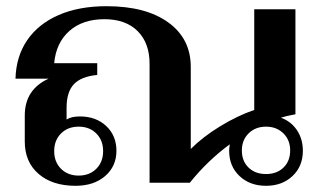

<svg xmlns="http://www.w3.org/2000/svg" viewBox="-20 -590 1034 620"><path d="M958 -103Q958 -53 924.5 -21.5Q891 10 839 10Q787 10 753.5 -21.5Q720 -53 720 -103Q720 -110 722 -124Q651 -72 593 0H463V-384Q463 -451 424.5 -489.5Q386 -528 317 -528Q247 -528 204 -490Q161 -452 155 -386H294V-348Q242 -343 218.5 -318Q195 -293 195 -242V-204Q210 -214 238 -214Q290 -214 323 -183Q356 -152 356 -103Q356 -53 319.5 -21.5Q283 10 224 10Q149 10 104.5 -28.5Q60 -67 60 -133V-217Q60 -301 137 -336H30Q32 -408 68 -460.5Q104 -513 169.5 -541.5Q235 -570 324 -570Q451 -570 523.5 -517.5Q596 -465 596 -374V-109Q635 -148 690.5 -182Q746 -216 801 -235V-560H934V-221Q902 -215 887 -210Q920 -198 939 -169.5Q958 -141 958 -103ZM155 -102Q155 -67 177 -45Q199 -23 234 -23Q269 -23 291 -45Q313 -67 313 -102Q313 -137 291 -159Q269 -181 234 -181Q199 -181 177 -159Q155 -137 155 -102ZM917 -104Q917 -138 895 -159.5Q873 -181 839 -181Q805 -181 783 -159.5Q761 -138 761 -104Q761 -70 782.5 -49Q804 -28 839 -28Q874 -28 895.5 -49Q917 -70 917 -104Z"/></svg>

Font: Fahkwang SemiBold
Style: Regular
Weight: 600
Designer: Suppakit Chalermlarp | Katatrad Co.,Ltd.
Foundry: Cadson Demak Co.,Ltd.
Version: Version 1.000; ttfautohint (v1.6)